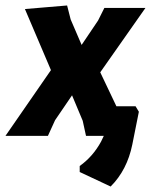

<svg xmlns="http://www.w3.org/2000/svg" viewBox="-43 -496 557 701"><path d="M323 -232 382 -108H452L464 -88L440 32Q421 125 361 185L248 132V110Q296 76 326 21L336 0H271L259 -55L220 -148L158 -57L132 0H-23L143 -240L48 -463L202 -476L215 -425L255 -332L315 -421L338 -467H488Z"/></svg>

Font: Alegreya Sans SC ExtraBold
Style: Italic
Weight: 800
Italic angle: -7°
Designer: Juan Pablo del Peral
Foundry: Huerta Tipografica
Version: Version 2.007